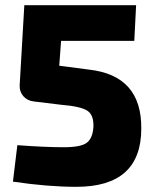

<svg xmlns="http://www.w3.org/2000/svg" viewBox="-20 -710 600 742"><path d="M499 -552H216L209 -456L324 -441Q528 -418 526 -213Q526 12 275 12Q165 12 30 -8L47 -149Q153 -141 226 -141Q292 -141 315 -158Q338 -175 341 -219Q343 -266 317 -282.5Q291 -299 217 -305L110 -318Q85 -321 70 -338.5Q55 -356 56 -380L74 -690H506Z"/></svg>

Font: Exo 2.0 Extra Bold
Style: Regular
Weight: 800
Designer: Natanael Gama
Version: Version 1.001;PS 001.001;hotconv 1.0.70;makeotf.lib2.5.58329